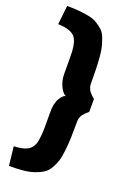

<svg xmlns="http://www.w3.org/2000/svg" viewBox="-198 -911 846 1229"><g transform="rotate(20 224.5 -296.0)"><path d="M34.2 -840.8Q83.5 -840.8 121.6 -836.9Q159.7 -833 190.9 -826.2Q222.2 -819.3 244.6 -804.7Q267.1 -790 284.4 -774.4Q301.8 -758.8 312.5 -731Q323.2 -703.1 330.6 -676.3Q337.9 -649.4 341.3 -606.4Q344.7 -563.5 345.9 -523.2Q347.2 -482.9 347.2 -422.9Q347.2 -411.1 350.8 -400.1Q354.5 -389.2 358.2 -382.6Q361.8 -376 371.3 -365.7Q380.9 -355.5 384 -352.8Q387.2 -350.1 398.9 -339.8V-252Q370.1 -227.1 360.8 -213.4Q347.2 -192.4 347.2 -168.9Q347.2 -101.1 345.7 -56.4Q344.2 -11.7 338.9 34.4Q333.5 80.6 324.5 108.2Q315.4 135.7 299.1 162.8Q282.7 189.9 260.3 204.1Q237.8 218.3 204.8 229.7Q171.9 241.2 130.6 245.1Q89.4 249 34.2 249L20 120.1Q47.9 119.1 68.4 115.2Q88.9 111.3 104.5 104.5Q120.1 97.7 130.4 87.2Q140.6 76.7 147.7 62.5Q154.8 48.3 158 29.8Q161.1 11.2 163.1 -12Q165 -35.2 165 -63.5Q165 -91.8 165 -126Q165 -150.9 165 -164.1Q163.6 -223.6 185.3 -259.8Q207 -295.9 227.1 -295.9Q208.5 -295.9 186.8 -335.4Q165 -375 165 -428.2Q165 -556.2 163.6 -579.1Q159.2 -648.4 133.8 -676.3Q104.5 -707.5 25.4 -711.4Q22.5 -711.9 20 -711.9Z"/></g></svg>

Font: Stilu Bold
Style: Regular
Weight: 700
Designer: Genilson Lima Santos
Foundry: Genilson Lima Santos
Version: Version 1.200;PS 001.200;hotconv 1.0.88;makeotf.lib2.5.64775